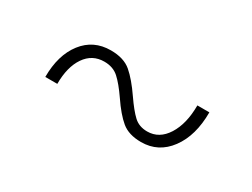

<svg xmlns="http://www.w3.org/2000/svg" viewBox="-29 -483 619 471"><g transform="rotate(30 280.0 -247.0)"><path d="M269 -236Q249 -265 233 -279.5Q217 -294 192 -294Q158 -294 138.5 -265.5Q119 -237 119 -189H85Q85 -251 114 -288.5Q143 -326 192 -326Q229 -326 250 -308Q271 -290 295 -255Q315 -226 330 -212Q345 -198 368 -198Q402 -198 422.5 -230.5Q443 -263 443 -315H477Q477 -249 447 -208.5Q417 -168 368 -168Q333 -168 312.5 -185Q292 -202 269 -236Z"/></g></svg>

Font: Hanken Grotesk ExtraLight
Style: Regular
Weight: 200
Designer: Alfredo Marco Pradil
Foundry: Hanken Design Co.
Version: Version 3.014